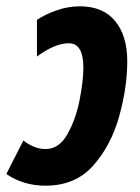

<svg xmlns="http://www.w3.org/2000/svg" viewBox="-50 -578 443 608"><path d="M353 -384Q353 -465 314.5 -511.5Q276 -558 203 -558Q165 -558 128.5 -545Q92 -532 67 -515V-399Q124 -441 168 -441Q214 -441 214 -364Q214 -322 202 -261Q190 -200 163.5 -153Q137 -106 94 -106Q59 -106 24 -133L-30 -27Q24 10 94 10Q189 10 245.5 -54Q302 -118 327.5 -210Q353 -302 353 -384Z"/></svg>

Font: Noto Sans UI Condensed ExtraBold
Style: Italic
Weight: 800
Width: 3
Designer: Monotype Design Team
Foundry: Monotype Imaging Inc.
Version: 1.001